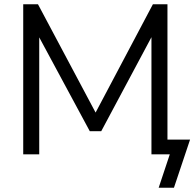

<svg xmlns="http://www.w3.org/2000/svg" viewBox="-20 -725 913 902"><path d="M725.4 157 777.7 0H691.5V-588.7L709.4 -583.8L455.6 -108.6H401.8L146.3 -582.9L164.3 -587.7V0H89.1V-705H158.4L446.6 -163.3H411.7L698.3 -705H766.7V-69.1H872.9L797.2 157Z"/></svg>

Font: Nunito Sans 12pt ExtraLight
Style: Regular
Weight: 200
Designer: Vernon Adams
Foundry: Vernon Adams
Version: Version 3.101;gftools[0.9.27]